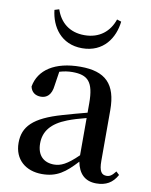

<svg xmlns="http://www.w3.org/2000/svg" viewBox="-90 -873 753 955"><g transform="rotate(10 286.5 -395.0)"><path d="M108 -799C117 -716 169 -635 276 -635C384 -635 436 -716 445 -799L423 -806C402 -744 353 -701 276 -701C200 -701 152 -743 131 -806ZM462 15C511 15 544 -4 567 -46L551 -61C533 -38 522 -31 506 -31C481 -31 468 -47 468 -100V-356C468 -488 411 -543 285 -543C156 -543 77 -490 62 -404C68 -376 88 -362 116 -362C145 -362 169 -380 174 -428L185 -500C208 -507 229 -510 250 -510C328 -510 359 -480 359 -372V-324C318 -313 275 -302 239 -291C95 -250 47 -199 47 -117C47 -33 106 16 188 16C263 16 305 -16 361 -77C372 -19 404 15 462 15ZM359 -109C304 -55 272 -41 239 -41C188 -41 153 -71 153 -133C153 -194 188 -238 265 -268C290 -278 324 -288 359 -297Z"/></g></svg>

Font: Noto Serif JP SemiBold
Style: Regular
Weight: 600
Designer: Ryoko NISHIZUKA 西塚涼子 (kana & ideographs); Frank Grießhammer (Latin, Greek & Cyrillic); Wenlong ZHANG 张文龙 (bopomofo); San
Foundry: Adobe
Version: Version 2.001;hotconv 1.1.0;makeotfexe 2.6.0